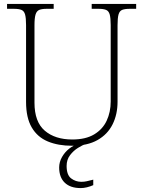

<svg xmlns="http://www.w3.org/2000/svg" viewBox="-20 -734 730 980"><path d="M348 10Q277 10 224 -12Q171 -34 142 -83.5Q113 -133 113 -214V-606Q113 -642 108 -660Q103 -678 89.5 -683.5Q76 -689 51 -689H16V-714H254V-689H218Q194 -689 180.5 -683.5Q167 -678 161.5 -660Q156 -642 156 -605V-210Q156 -112 208.5 -67Q261 -22 349 -22Q417 -22 460.5 -48Q504 -74 524.5 -118Q545 -162 545 -216V-606Q545 -642 540 -660Q535 -678 521.5 -683.5Q508 -689 484 -689H448V-714H675V-689H642Q617 -689 603.5 -683.5Q590 -678 585 -660Q580 -642 580 -605V-215Q580 -150 554.5 -99Q529 -48 477.5 -19Q426 10 348 10ZM392 226Q339 226 310.5 198.5Q282 171 282 121Q282 93 296.5 67.5Q311 42 333.5 24.5Q356 7 381 0H420Q402 6 378.5 20.5Q355 35 337.5 58Q320 81 320 113Q320 159 343 176.5Q366 194 395 194Q410 194 423 191Q436 188 456 183V211Q440 218 423.5 222Q407 226 392 226Z"/></svg>

Font: Noto Serif Tamil ExtraLight
Style: Italic
Weight: 200
Italic angle: -12°
Designer: Indian Type Foundry, Tom Grace, and the Monotype Design Team
Foundry: Monotype Imaging Inc.
Version: Version 2.003; ttfautohint (v1.8.4.7-5d5b)